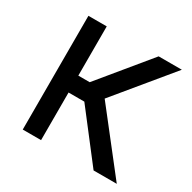

<svg xmlns="http://www.w3.org/2000/svg" viewBox="-128 -672 797 798"><g transform="rotate(30 271.0 -273.0)"><path d="M77.1 0V-545.9H165V-309.6H219.7L414.1 -545.9H525.4L307.6 -281.7L528.3 0H417L240.7 -228.5H165V0Z"/></g></svg>

Font: Adwaita Sans
Style: Regular
Weight: 400
Designer: Rasmus Andersson
Foundry: rsms
Version: Version 4.001;git-9221beed3